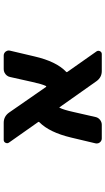

<svg xmlns="http://www.w3.org/2000/svg" viewBox="214 -804 571 1040"><g transform="rotate(90 500.0 -283.5)"><path d="M644.5 -17.6Q610.4 -17.6 589.8 -45.9L450.2 -247.1Q449.2 -248 447.8 -248Q446.3 -248 445.3 -246.1Q435.5 -226.6 423.8 -173.8L396.5 -51.8Q394.5 -42 388.2 -34.2Q381.8 -26.4 373 -22Q364.3 -17.6 354.5 -17.6H280.3Q267.6 -17.6 258.8 -28.3Q252.9 -36.1 252.9 -44.9Q252.9 -47.9 253.9 -51.8L285.2 -184.6Q312.5 -302.7 368.2 -355.5Q372.1 -358.4 369.1 -362.3L257.8 -520.5Q252 -529.3 256.8 -539.1Q261.7 -548.8 272.5 -548.8H364.3Q398.4 -548.8 418.9 -520.5L559.6 -321.3Q560.5 -319.3 562 -319.3Q563.5 -319.3 563.5 -321.3Q574.2 -341.8 585.9 -394.5L613.3 -514.6Q616.2 -529.3 628.4 -539.1Q640.6 -548.8 655.3 -548.8H729.5Q742.2 -548.8 751 -538.1Q756.8 -530.3 756.8 -521.5Q756.8 -518.6 755.9 -514.6L724.6 -382.8Q696.3 -264.6 641.6 -210.9Q637.7 -208 640.6 -204.1L752 -45.9Q757.8 -37.1 752.9 -27.3Q748 -17.6 737.3 -17.6Z"/></g></svg>

Font: Rounded-L Mgen+ 1m bold
Style: Bold
Weight: 700
Designer: [Source Han Sans]
Ryoko NISHIZUKA  (kana & ideographs); Paul D. Hunt (Latin, Greek & Cyrillic); Wenlong ZHANG  (bopomofo
Version: Version 1.059.20150602